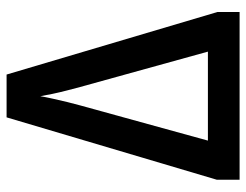

<svg xmlns="http://www.w3.org/2000/svg" viewBox="-103 -652 755 589"><g transform="rotate(-90 274.5 -357.5)"><path d="M340.3 -714.8 532.2 -67.9V0H17.6V-69.8L209 -714.8ZM410.6 -97.2 302.2 -488.8Q297.4 -506.8 291.5 -529.5Q285.6 -552.2 281 -574.2Q276.4 -596.2 273.9 -611.3Q271 -594.2 266.1 -572.3Q261.2 -550.3 255.9 -528.3Q250.5 -506.3 245.6 -488.8L137.7 -97.2Z"/></g></svg>

Font: Open Sans SemiCondensed SemiBold
Style: Regular
Weight: 600
Width: 4
Designer: Monotype Design Team
Foundry: Monotype Imaging Inc.
Version: Version 3.000